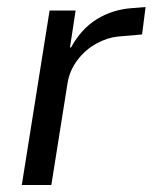

<svg xmlns="http://www.w3.org/2000/svg" viewBox="-20 -526 434 546"><path d="M42 0 121 -496H195L179 -391H182Q211 -444 255.5 -471.5Q300 -499 356 -503L394 -506L384 -428L315 -422Q285 -419 254 -402Q223 -385 200.5 -355.5Q178 -326 172 -289L126 0Z"/></svg>

Font: Nunito Sans 7pt Condensed
Style: Italic
Weight: 400
Width: 3
Italic angle: -9°
Designer: Vernon Adams
Foundry: Vernon Adams
Version: Version 3.101;gftools[0.9.27]